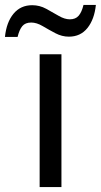

<svg xmlns="http://www.w3.org/2000/svg" viewBox="-75 -755 407 775"><path d="M173 0H85V-536H173ZM-55 -606Q-49 -665 -20.5 -699.5Q8 -734 55 -734Q85 -734 111.5 -719.5Q138 -705 162 -691Q186 -677 207 -677Q230 -677 242.5 -691.5Q255 -706 262 -735H312Q306 -677 278 -642Q250 -607 203 -607Q175 -607 148.5 -621Q122 -635 97.5 -649.5Q73 -664 51 -664Q27 -664 15 -649.5Q3 -635 -4 -606Z"/></svg>

Font: Noto Sans IKEA
Style: Regular
Weight: 400
Designer: Monotype Design Team
Foundry: Monotype Imaging Inc.
Version: Version 2.001